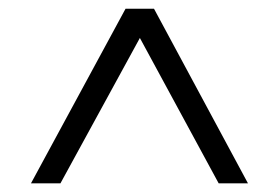

<svg xmlns="http://www.w3.org/2000/svg" viewBox="-20 -714 646 445"><path d="M51.8 -289.1 271 -693.8H336.9L554.7 -289.1H486.8L304.2 -626L120.1 -289.1Z"/></svg>

Font: XB Kayhan
Style: Regular
Weight: 400
Designer: Behnam
Foundry: Irmug
Version: Version 7.300 2009